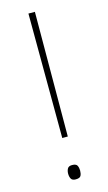

<svg xmlns="http://www.w3.org/2000/svg" viewBox="-114 -755 451 804"><g transform="rotate(-15 111.5 -353.0)"><path d="M124 -174H100L98 -714H126ZM85 -23Q85 -35 90 -44.5Q95 -54 110 -54Q128 -54 132.5 -44.5Q137 -35 137 -23Q137 -10 132.5 -1Q128 8 110 8Q95 8 90 -1Q85 -10 85 -23Z"/></g></svg>

Font: Noto Sans Khmer Thin
Style: Regular
Weight: 250
Version: Version 2.003